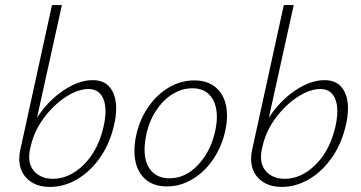

<svg xmlns="http://www.w3.org/2000/svg" viewBox="-20 -731 1425 757"><path d="M438 -303Q438 -269 427 -227Q410 -159 372 -106Q334 -53 283 -23.5Q232 6 177 6Q122 6 89 -24.5Q56 -55 56 -105Q56 -124 60 -140L185 -711H224L126 -267Q169 -333 229.5 -374Q290 -415 346 -415Q391 -415 414.5 -385Q438 -355 438 -303ZM396 -292Q396 -333 379 -356.5Q362 -380 329 -380Q288 -380 240.5 -349.5Q193 -319 154.5 -268Q116 -217 102 -158L99 -145Q95 -130 95 -113Q95 -73 121 -49.5Q147 -26 188 -26Q252 -26 307 -78.5Q362 -131 385 -218Q396 -260 396 -292Z M510 -136Q510 -163 516 -193Q529 -257 563.5 -307.5Q598 -358 645.5 -386Q693 -414 746 -414Q807 -414 841 -376.5Q875 -339 875 -275Q875 -249 869 -219Q856 -157 822.5 -106Q789 -55 740.5 -25.5Q692 4 638 4Q577 4 543.5 -34Q510 -72 510 -136ZM829 -217Q835 -246 835 -270Q835 -322 810 -352.5Q785 -383 738 -383Q698 -383 660.5 -360Q623 -337 595 -294.5Q567 -252 556 -196Q550 -166 550 -141Q550 -88 576 -58Q602 -28 648 -28Q712 -28 762 -82Q812 -136 829 -217Z M1352 -303Q1352 -269 1341 -227Q1324 -159 1286 -106Q1248 -53 1197 -23.5Q1146 6 1091 6Q1036 6 1003 -24.5Q970 -55 970 -105Q970 -124 974 -140L1099 -711H1138L1040 -267Q1083 -333 1143.5 -374Q1204 -415 1260 -415Q1305 -415 1328.5 -385Q1352 -355 1352 -303ZM1310 -292Q1310 -333 1293 -356.5Q1276 -380 1243 -380Q1202 -380 1154.5 -349.5Q1107 -319 1068.5 -268Q1030 -217 1016 -158L1013 -145Q1009 -130 1009 -113Q1009 -73 1035 -49.5Q1061 -26 1102 -26Q1166 -26 1221 -78.5Q1276 -131 1299 -218Q1310 -260 1310 -292Z"/></svg>

Font: Ysabeau Light
Style: Italic
Weight: 300
Italic angle: -12°
Designer: Christian Thalmann (Catharsis Fonts)
Version: Version 0.003